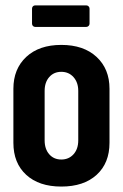

<svg xmlns="http://www.w3.org/2000/svg" viewBox="-20 -686 457 714"><path d="M110.8 -585.9Q106 -585.9 102.5 -589.4Q99.1 -592.8 99.1 -598.1V-653.8Q99.1 -659.2 102.5 -662.6Q106 -666 110.8 -666H300.8Q305.7 -666 309.3 -662.6Q313 -659.2 313 -653.8V-598.1Q313 -592.8 309.3 -589.4Q305.7 -585.9 300.8 -585.9ZM208 7.8Q125 7.8 77.4 -35.9Q29.8 -79.6 29.8 -154.8V-356Q29.8 -429.7 77.6 -474.4Q125.5 -519 208 -519Q291 -519 339.1 -474.4Q387.2 -429.7 387.2 -356V-154.8Q387.2 -79.6 339.4 -35.9Q291.5 7.8 208 7.8ZM271 -164.1V-348.1Q271 -379.4 253.4 -399.2Q235.8 -418.9 208 -418.9Q180.2 -418.9 163.1 -399.4Q146 -379.9 146 -348.1V-164.1Q146 -131.8 163.1 -112.3Q180.2 -92.8 208 -92.8Q235.8 -92.8 253.4 -112.3Q271 -131.8 271 -164.1Z"/></svg>

Font: Barlow Condensed SemiBold
Style: Regular
Weight: 600
Width: 3
Designer: Jeremy Tribby
Foundry: Tribby Type
Version: Version 1.422;hotconv 1.0.109;makeotfexe 2.5.65596